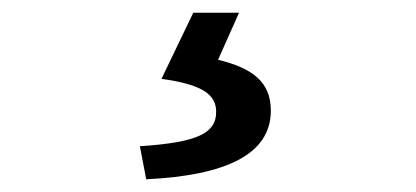

<svg xmlns="http://www.w3.org/2000/svg" viewBox="-20 -23 654 302"><path d="M210 259C335 253 406 220 406 151C406 105 376 84 323 71L356 -3H284L234 101C299 110 320 126 320 153C320 186 292 201 200 207Z"/></svg>

Font: Noto Sans Japanese Medium
Style: Regular
Weight: 500
Designer: Ryoko NISHIZUKA (kana & ideographs); Paul D. Hunt (Latin, Greek & Cyrillic); Wenlong ZHANG (bopomofo); Sandoll Communica
Foundry: Adobe Systems Incorporated
Version: Version 1.000;PS 1;hotconv 1.0.78;makeotf.lib2.5.61930